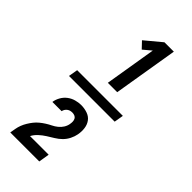

<svg xmlns="http://www.w3.org/2000/svg" viewBox="-314 -904 1129 1129"><g transform="rotate(45 250.0 -340.0)"><path d="M55 -311 65 -369H445L435 -311ZM245 -444 298 -765 248 -723 210 -763 312 -848H390L323 -444ZM46 168V167Q49 150 52 132.5Q55 115 61.5 98Q68 81 78 64.5Q88 48 99.5 33.5Q111 19 125.5 7Q140 -5 156.5 -15.5Q173 -26 189.5 -34Q206 -42 221 -54Q236 -66 246 -82Q256 -98 259 -116V-117Q261 -127 260.5 -137.5Q260 -148 255.5 -156.5Q251 -165 241.5 -169Q232 -173 222 -173Q213 -173 205 -171Q197 -169 189.5 -163.5Q182 -158 177 -150Q172 -142 171 -134H94Q97 -156 109 -177.5Q121 -199 140 -213.5Q159 -228 182 -234.5Q205 -241 227 -241Q254 -241 279 -232.5Q304 -224 318.5 -204.5Q333 -185 336.5 -159Q340 -133 335 -106Q331 -84 320 -62Q309 -40 292 -23Q275 -6 253.5 7Q232 20 211.5 33Q191 46 172.5 63Q154 80 143 101H298L287 168Z"/></g></svg>

Font: Iosevka Term Curly Semibold
Style: Italic
Weight: 600
Italic angle: -9°
Designer: Belleve Invis
Foundry: Belleve Invis
Version: Version 32.3.0